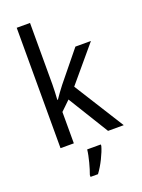

<svg xmlns="http://www.w3.org/2000/svg" viewBox="-179 -839 843 1139"><g transform="rotate(-20 242.5 -269.5)"><path d="M162 -370V-760H78V0H162V-198L221 -255L378 0H477L279 -315L465 -536H367L215 -349C199 -329 174 -294 162 -276H158C160 -305 162 -343 162 -370ZM310 70V61H224C220 103 200 175 187 209V221H234C266 179 299 111 310 70Z"/></g></svg>

Font: Noto Sans Lao SemiCondensed
Style: Regular
Weight: 400
Width: 4
Designer: Monotype Design Team
Foundry: Monotype Imaging Inc.
Version: Version 2.004